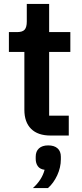

<svg xmlns="http://www.w3.org/2000/svg" viewBox="-20 -684 412 969"><path d="M234.9 0Q170.9 0 137 -33.7Q103 -67.4 103 -129.9V-421.9H24.9V-522H65.9Q93.8 -522 104.5 -534.4Q115.2 -546.9 115.2 -575.2V-664.1H228V-522H335V-421.9H228V-100.1H327.1V0ZM146 265.1Q191.4 224.6 205.1 172.9Q181.6 169.9 170.9 154.8Q160.2 139.6 160.2 118.2V106.9Q160.2 79.6 176.8 64.7Q193.4 49.8 223.1 49.8Q253.9 49.8 270.5 64.7Q287.1 79.6 287.1 106.9V120.1Q287.1 161.1 268.8 200.7Q250.5 240.2 222.2 265.1Z"/></svg>

Font: Anuphan SemiBold
Style: Bold
Weight: 600
Designer: Mike Abbink, Paul van der Laan, Pieter van Rosmalen, Mint Tantisuwanna
Foundry: Bold Monday; Cadson Demak
Version: Version 3.002;hotconv 1.0.109;makeotfexe 2.5.65596